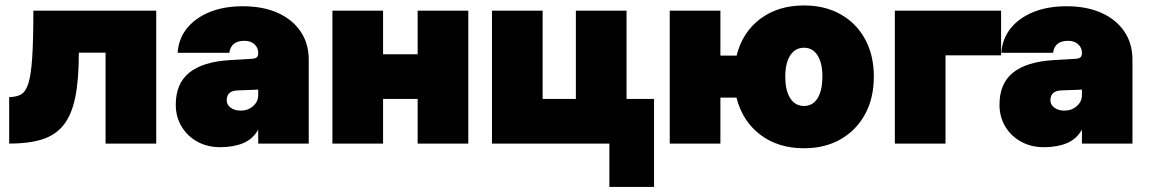

<svg xmlns="http://www.w3.org/2000/svg" viewBox="-20 -540 4322 722"><path d="M105.5 -500H567.5V0H377V-342H276.5Q276.5 -240 262.8 -173.2Q249 -106.5 218.2 -68.8Q187.5 -31 137.2 -15.5Q87 0 14.5 0V-175Q41.5 -175 59.2 -185Q77 -195 87 -227.2Q97 -259.5 101.2 -324.8Q105.5 -390 105.5 -500Z M1141 -315.5V0H951V-52.5Q930.5 -16.5 894 -1.5Q857.5 13.5 808 13.5Q760 13.5 722.2 -7.2Q684.5 -28 662.8 -64.2Q641 -100.5 641 -146.5Q641 -226 692 -267Q743 -308 845 -314L922 -318.5Q938.5 -319 944.8 -323.8Q951 -328.5 951 -339.5V-342Q951 -360 937.2 -373.2Q923.5 -386.5 899 -386.5Q848.5 -386.5 842.5 -341.5H648Q651.5 -394.5 683.2 -433.8Q715 -473 768.8 -494.8Q822.5 -516.5 893 -516.5Q968.5 -516.5 1024 -491.8Q1079.5 -467 1110.2 -421.8Q1141 -376.5 1141 -315.5ZM832.5 -163Q832.5 -146 847.5 -135Q862.5 -124 885.5 -124Q912.5 -124 931.8 -141Q951 -158 951 -182.5V-203L873.5 -200Q832.5 -198.5 832.5 -163Z M1230 -500H1420.5V-336H1550.5V-500H1741V0H1550.5V-168H1420.5V0H1230Z M2439.5 -168V163H2271.5V0H1830V-500H2020.5V-168H2145.5V-500H2336V-168Z M3266 -252Q3266 -171 3233 -110.5Q3200 -50 3141 -16.2Q3082 17.5 3003.5 17.5Q2905.5 17.5 2838.5 -33.8Q2771.5 -85 2749.5 -173H2689V0H2498.5V-500H2689V-331H2750Q2771.5 -418 2838.5 -468.8Q2905.5 -519.5 3003.5 -519.5Q3082 -519.5 3141 -486.2Q3200 -453 3233 -392.8Q3266 -332.5 3266 -252ZM3072.5 -252Q3072.5 -303.5 3054.2 -332Q3036 -360.5 3003.5 -360.5Q2970.5 -360.5 2951.8 -332Q2933 -303.5 2933 -252Q2933 -199 2951.8 -170.2Q2970.5 -141.5 3003.5 -141.5Q3036 -141.5 3054.2 -170.2Q3072.5 -199 3072.5 -252Z M3744.5 -500V-332H3535.5V0H3345V-500Z M4238.5 -315.5V0H4048.5V-52.5Q4028 -16.5 3991.5 -1.5Q3955 13.5 3905.5 13.5Q3857.5 13.5 3819.8 -7.2Q3782 -28 3760.2 -64.2Q3738.5 -100.5 3738.5 -146.5Q3738.5 -226 3789.5 -267Q3840.5 -308 3942.5 -314L4019.5 -318.5Q4036 -319 4042.2 -323.8Q4048.5 -328.5 4048.5 -339.5V-342Q4048.5 -360 4034.8 -373.2Q4021 -386.5 3996.5 -386.5Q3946 -386.5 3940 -341.5H3745.5Q3749 -394.5 3780.8 -433.8Q3812.5 -473 3866.2 -494.8Q3920 -516.5 3990.5 -516.5Q4066 -516.5 4121.5 -491.8Q4177 -467 4207.8 -421.8Q4238.5 -376.5 4238.5 -315.5ZM3930 -163Q3930 -146 3945 -135Q3960 -124 3983 -124Q4010 -124 4029.2 -141Q4048.5 -158 4048.5 -182.5V-203L3971 -200Q3930 -198.5 3930 -163Z"/></svg>

Font: Overused Grotesk Black
Style: Regular
Weight: 900
Version: Version 0.004